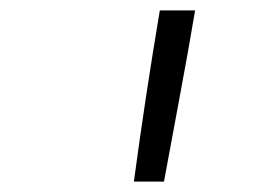

<svg xmlns="http://www.w3.org/2000/svg" viewBox="-20 -792 540 370"><path d="M238 -442Q249 -524 261.5 -606.5Q274 -689 288 -772H356Q342 -689 326.5 -606.5Q311 -524 296 -442Z"/></svg>

Font: Iosevka SS18 Light
Style: Italic
Weight: 300
Italic angle: -9°
Monospace: yes
Designer: Belleve Invis
Foundry: Belleve Invis
Version: Version 25.1.1; ttfautohint (v1.8.4)